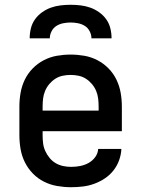

<svg xmlns="http://www.w3.org/2000/svg" viewBox="-20 -770 590 802"><path d="M277 12Q248 12 219 7Q190 2 164 -11Q138 -24 117.5 -45Q97 -66 84 -92Q71 -118 66 -147Q61 -176 61 -205V-325Q61 -354 66 -382.5Q71 -411 83.5 -437Q96 -463 116.5 -484Q137 -505 163 -518.5Q189 -532 217.5 -537Q246 -542 275 -542Q304 -542 332.5 -537Q361 -532 387 -518.5Q413 -505 433.5 -484Q454 -463 466.5 -437Q479 -411 484 -382.5Q489 -354 489 -325V-222H158V-205Q158 -188 160 -171.5Q162 -155 169 -139.5Q176 -124 187 -110.5Q198 -97 212.5 -88.5Q227 -80 243.5 -76.5Q260 -73 277 -73Q296 -73 314.5 -76.5Q333 -80 349.5 -89Q366 -98 377.5 -113.5Q389 -129 390 -148H487Q486 -124 477.5 -100.5Q469 -77 453.5 -57.5Q438 -38 417.5 -24.5Q397 -11 374 -2.5Q351 6 326.5 9Q302 12 277 12ZM158 -308H392V-325Q392 -342 390 -358.5Q388 -375 381.5 -390.5Q375 -406 364 -419Q353 -432 339 -441Q325 -450 308.5 -453.5Q292 -457 275 -457Q258 -457 241.5 -453.5Q225 -450 211 -441Q197 -432 186 -419Q175 -406 168.5 -390.5Q162 -375 160 -358.5Q158 -342 158 -325ZM104 -610Q104 -631 109 -651.5Q114 -672 126 -689Q138 -706 155.5 -718.5Q173 -731 192.5 -738Q212 -745 233 -747.5Q254 -750 275 -750Q296 -750 317 -747.5Q338 -745 357.5 -738Q377 -731 394.5 -718.5Q412 -706 424 -689Q436 -672 441 -651.5Q446 -631 446 -610H362Q362 -625 354.5 -639.5Q347 -654 334 -662Q321 -670 305.5 -673Q290 -676 275 -676Q260 -676 244.5 -673Q229 -670 216 -662Q203 -654 195.5 -639.5Q188 -625 188 -610Z"/></svg>

Font: Lode Dark Term
Style: Bold
Weight: 700
Monospace: yes
Designer: Belleve Invis
Foundry: Belleve Invis
Version: Version 29.2.0